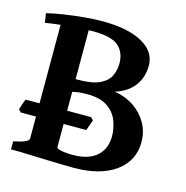

<svg xmlns="http://www.w3.org/2000/svg" viewBox="-97 -721 794 820"><g transform="rotate(15 300.5 -311.5)"><path d="M551.3 -173.8Q551.3 -90.8 483.9 -42Q416.5 6.8 298.8 6.8Q281.2 6.8 252.2 6.1Q223.1 5.4 190.2 4.4Q157.2 3.4 127.4 2.4Q97.7 1.5 78.9 0.7Q60.1 0 60.1 0L205.1 -59.1Q220.2 -50.8 239.5 -48.1Q258.8 -45.4 280.8 -45.4Q351.1 -45.4 387.2 -77.6Q423.3 -109.9 423.3 -164.6Q423.3 -200.7 410.2 -234.4Q397 -268.1 364.7 -290Q332.5 -312 275.9 -312Q243.7 -312 225.3 -308.1Q207 -304.2 183.6 -300.8L178.7 -361.3H219.2Q284.2 -361.3 317.4 -377.9Q350.6 -394.5 362.1 -420.4Q373.5 -446.3 373.5 -474.1Q373.5 -522.9 342.3 -550.5Q311 -578.1 227.5 -578.1Q201.7 -578.1 163.6 -575.4Q125.5 -572.8 86.9 -568.6Q48.3 -564.5 21 -559.6L14.6 -600.6Q43.5 -607.9 85.7 -614.5Q127.9 -621.1 173.6 -625.5Q219.2 -629.9 258.3 -629.9Q370.1 -629.9 433.6 -594.7Q497.1 -559.6 497.1 -498Q497.1 -445.8 468.8 -408Q440.4 -370.1 385.7 -353Q434.6 -345.2 471.9 -319.8Q509.3 -294.4 530.3 -256.8Q551.3 -219.2 551.3 -173.8ZM21 0V-35.6Q87.9 -49.3 87.9 -65.4V-590.8L210 -601.1V-62Q210 -56.2 222.2 -47.4Q234.4 -38.6 270 -32.2V0ZM310.1 -163.1H20.5L9.8 -174.3Q11.7 -182.1 17.3 -198.2Q22.9 -214.4 26.9 -221.7H315.9L327.1 -210Z"/></g></svg>

Font: Gentium Plus
Style: Bold
Weight: 700
Designer: Victor Gaultney, Annie Olsen, Iska Routamaa, Becca Hirsbrunner
Foundry: SIL International
Version: Version 6.101